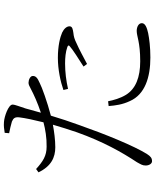

<svg xmlns="http://www.w3.org/2000/svg" viewBox="78 -894 843 1040"><g transform="rotate(-90 500.0 -373.5)"><path d="M539 -427C583 -437 630 -443 677 -443C707 -443 740 -440 765 -431C774 -428 778 -423 769 -417C756 -404 696 -366 660 -343L674 -324C708 -342 756 -368 784 -380C810 -393 823 -396 842 -398C861 -401 878 -403 878 -419C878 -434 865 -449 844 -459C819 -470 773 -482 707 -482C644 -482 579 -468 533 -452ZM472 -210C478 -180 488 -144 507 -113C540 -60 602 -36 689 -36C793 -36 823 -55 853 -55C873 -55 895 -46 895 -27C895 -8 868 1 841 7C811 13 766 19 709 19C602 19 509 -10 473 -92C454 -132 449 -170 446 -207ZM105 -600 87 -587C120 -518 168 -496 223 -496C262 -496 307 -502 345 -509C332 -465 318 -419 304 -379C253 -236 195 -134 142 -54C130 -32 124 -24 124 -6C124 12 134 28 147 28C164 28 173 21 186 1C230 -69 294 -226 343 -366C361 -415 379 -470 394 -520C467 -539 550 -569 570 -580C600 -593 609 -602 609 -618C609 -632 588 -641 572 -641C564 -641 554 -637 540 -629C508 -612 464 -592 410 -574L433 -657C442 -687 454 -713 454 -728C453 -750 390 -772 360 -774C336 -776 321 -773 301 -770L299 -746C319 -742 342 -737 362 -731C381 -723 387 -714 385 -692C381 -659 371 -612 358 -560C320 -550 274 -542 226 -543C176 -543 146 -563 105 -600Z"/></g></svg>

Font: Noto Serif SC Light
Style: Regular
Weight: 300
Designer: Ryoko NISHIZUKA 西塚涼子 (kana & ideographs); Frank Grießhammer (Latin, Greek & Cyrillic); Wenlong ZHANG 张文龙 (bopomofo); San
Foundry: Adobe
Version: Version 2.001;hotconv 1.1.0;makeotfexe 2.6.0